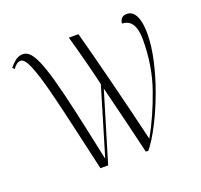

<svg xmlns="http://www.w3.org/2000/svg" viewBox="-101 -658 806 771"><g transform="rotate(-20 302.0 -273.0)"><path d="M203 0Q179 -104 158 -197Q137 -290 118.5 -361.5Q100 -433 83 -474Q66 -515 49 -515Q31 -515 16 -492L8 -500Q16 -510 31 -523.5Q46 -537 66 -537Q81 -537 94 -525Q107 -513 121 -481.5Q135 -450 151 -393Q167 -336 187 -246.5Q207 -157 234 -29L320 -317Q309 -364 294 -422Q279 -480 263 -536H304Q330 -440 361.5 -315.5Q393 -191 428 -44Q473 -124 506.5 -220Q540 -316 540 -427Q540 -515 483 -516Q483 -526 490 -536Q497 -546 514 -546Q539 -546 552 -519Q565 -492 565 -445Q565 -393 551 -330.5Q537 -268 513.5 -204.5Q490 -141 462.5 -87.5Q435 -34 408 0H397Q383 -59 366 -130Q349 -201 325 -296L236 0Z"/></g></svg>

Font: Noto Serif Display ExtraCondensed ExtraLight
Style: Regular
Weight: 200
Width: 2
Designer: Monotype Design Team
Foundry: Monotype Imaging Inc.
Version: Version 2.009